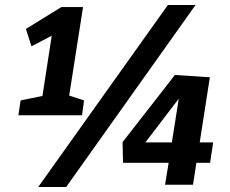

<svg xmlns="http://www.w3.org/2000/svg" viewBox="-20 -734 914 763"><path d="M53 -276 62 -335 165 -356 146 -335 188 -608 218 -609 105 -550 83 -619 224 -706H310L252 -335L240 -359L314 -335L306 -276ZM132 9 647 -714H757L243 9ZM636 0 654 -111 661 -87H469L467 -169L675 -436L814 -427L771 -151L748 -168H827L815 -87H734L764 -110L747 0ZM534 -137 524 -168H679L659 -143L695 -371L712 -370Z"/></svg>

Font: Bitter Thin
Style: Bold Italic
Weight: 700
Italic angle: -9°
Version: Version 3.021